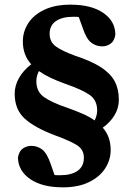

<svg xmlns="http://www.w3.org/2000/svg" viewBox="-20 -695 572 824"><path d="M283 -675Q372 -675 423.5 -639.5Q475 -604 475 -546Q471 -519 454.5 -507.5Q438 -496 419 -496Q392 -496 371 -512.5Q350 -529 335 -575L318 -622Q313 -623 307 -623Q301 -623 294 -623Q247 -623 220 -604.5Q193 -586 193 -550Q193 -515 220 -495.5Q247 -476 302 -456Q372 -433 413 -406.5Q454 -380 472 -346.5Q490 -313 490 -267Q490 -231 471.5 -200.5Q453 -170 421 -147Q455 -109 455 -51Q455 -9 431.5 27.5Q408 64 362 86.5Q316 109 250 109Q161 109 109.5 73.5Q58 38 57 -19Q62 -47 78.5 -58Q95 -69 114 -69Q141 -69 161.5 -53Q182 -37 198 10L214 56Q220 57 226 57Q232 57 239 57Q286 57 313 38Q340 19 340 -18Q340 -53 311 -71.5Q282 -90 214 -115Q127 -148 85 -187Q43 -226 43 -293Q43 -328 62 -361Q81 -394 114 -419Q78 -459 78 -517Q78 -559 101 -595Q124 -631 170 -653Q216 -675 283 -675ZM267 -233Q304 -220 334 -207Q364 -194 386 -178Q397 -200 397 -221Q397 -265 365 -287.5Q333 -310 261 -335Q188 -361 147 -390Q136 -368 136 -347Q136 -302 168 -279Q200 -256 267 -233Z"/></svg>

Font: Source Serif Pro
Style: Bold
Weight: 700
Designer: Frank Grießhammer
Foundry: Adobe Systems Incorporated
Version: Version 3.001;hotconv 1.0.111;makeotfexe 2.5.65597